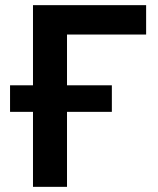

<svg xmlns="http://www.w3.org/2000/svg" viewBox="-20 -725 615 745"><path d="M108 0V-291H19V-394H108V-705H547V-591H240V-394H414V-291H240V0Z"/></svg>

Font: Nunito Sans 7pt SemiCondensed
Style: Bold
Weight: 700
Width: 4
Designer: Vernon Adams
Foundry: Vernon Adams
Version: Version 3.101;gftools[0.9.27]